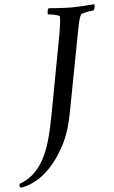

<svg xmlns="http://www.w3.org/2000/svg" viewBox="-169 -709 583 980"><g transform="rotate(-5 122.5 -219.0)"><path d="M235 -663Q263 -663 293 -665Q323 -667 352 -669Q355 -665 352.5 -653.5Q350 -642 346 -638Q342 -638 332 -636.5Q322 -635 311 -633Q300 -631 290.5 -628Q281 -625 279 -620Q272 -607 267.5 -586.5Q263 -566 258 -540L179 -125Q161 -29 125 38Q89 105 47.5 147.5Q6 190 -35 209.5Q-76 229 -104 231Q-109 226 -109 217Q-109 215 -108 213Q-108 212 -107 211Q-66 196 -36 169Q-6 142 16.5 102Q39 62 55 7.5Q71 -47 84 -117L163 -540Q166 -562 169 -580.5Q172 -599 172 -612V-620Q172 -625 164 -628Q156 -631 146 -633Q136 -635 126 -636.5Q116 -638 112 -638Q110 -641 112 -653Q114 -665 118 -669Q146 -667 176.5 -665Q207 -663 235 -663Z"/></g></svg>

Font: Vermiglione Medium
Style: Italic
Weight: 500
Italic angle: -11°
Version: Version 1.000